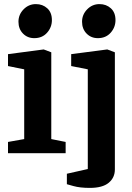

<svg xmlns="http://www.w3.org/2000/svg" viewBox="-20 -747 643 936"><path d="M19 -55 98 -69V-409L19 -425V-483L193 -506L230 -492V-69L300 -55V0H19ZM147 -561Q114 -561 92 -583.5Q70 -606 70 -641Q70 -676 95 -701.5Q120 -727 155 -727Q188 -727 210.5 -706.5Q233 -686 233 -649Q233 -614 209.5 -587.5Q186 -561 147 -561ZM418 169Q370 169 338 160Q306 151 306 151V100L408 77V-409L327 -425V-483L503 -506L540 -492V79Q540 119 510 144Q480 169 418 169ZM457 -561Q424 -561 402 -583.5Q380 -606 380 -641Q380 -676 405 -701.5Q430 -727 465 -727Q498 -727 520.5 -706.5Q543 -686 543 -649Q543 -614 519.5 -587.5Q496 -561 457 -561Z"/></svg>

Font: Faustina VF Beta
Style: Regular
Weight: 400
Designer: Alfonso Garcia
Foundry: Omnibus-Type
Version: Version 1.006